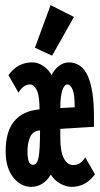

<svg xmlns="http://www.w3.org/2000/svg" viewBox="-20 -716 390 748"><path d="M102 12Q61 12 31.5 -25Q2 -62 2 -127Q2 -278 134 -290Q134 -344 123 -365.5Q112 -387 97 -387Q71 -387 52 -355L13 -423Q48 -473 106 -473Q129 -473 150.5 -457.5Q172 -442 181 -423Q190 -444 209 -458.5Q228 -473 247 -473Q299 -473 322.5 -419Q346 -365 346 -264V-222L215 -214V-177Q215 -126 228.5 -99.5Q242 -73 265 -73Q295 -73 312 -103L350 -37Q314 12 259 12Q238 12 215 -0.5Q192 -13 178 -36Q165 -13 145 -0.5Q125 12 102 12ZM215 -295 271 -298Q271 -346 263 -366.5Q255 -387 242 -387Q231 -387 223 -364.5Q215 -342 215 -295ZM109 -74Q125 -74 130.5 -104Q136 -134 136 -208Q108 -206 97.5 -182.5Q87 -159 87 -127Q87 -103 91.5 -88.5Q96 -74 109 -74ZM183 -499 116 -530 177 -696 268 -650Z"/></svg>

Font: Inconsolata ExtraCondensed Black
Style: Regular
Weight: 900
Width: 2
Monospace: yes
Designer: Raph Levien, Cyreal, Brenton Simpson
Foundry: Raph Levien, Cyreal, Google
Version: Version 3.001; ttfautohint (v1.8.2.53-6de2)